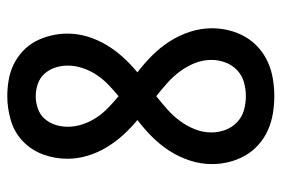

<svg xmlns="http://www.w3.org/2000/svg" viewBox="-146 -638 791 540"><g transform="rotate(-90 250.0 -367.5)"><path d="M250 8Q226 8 201.5 4Q177 0 154.5 -10Q132 -20 113.5 -36.5Q95 -53 83 -74Q71 -95 65 -119Q59 -143 59 -167Q59 -199 69 -229.5Q79 -260 96 -286.5Q113 -313 135.5 -335.5Q158 -358 183 -377Q160 -396 140.5 -417.5Q121 -439 106 -464Q91 -489 82.5 -517Q74 -545 74 -574Q74 -609 86 -642Q98 -675 123 -699Q148 -723 182 -733Q216 -743 250 -743Q273 -743 296 -739Q319 -735 339.5 -725Q360 -715 377 -699Q394 -683 404.5 -663Q415 -643 420.5 -620Q426 -597 426 -574Q426 -545 417.5 -517Q409 -489 394 -464Q379 -439 359.5 -417.5Q340 -396 317 -377Q342 -358 364.5 -335.5Q387 -313 404 -286.5Q421 -260 431 -229.5Q441 -199 441 -167Q441 -143 435 -119Q429 -95 417 -74Q405 -53 386.5 -36.5Q368 -20 345.5 -10Q323 0 298.5 4Q274 8 250 8ZM250 -430Q267 -444 282.5 -459Q298 -474 310 -492Q322 -510 329 -531Q336 -552 336 -573Q336 -591 330.5 -608Q325 -625 313.5 -638Q302 -651 285 -657Q268 -663 250 -663Q232 -663 215 -657Q198 -651 186.5 -638Q175 -625 169.5 -608Q164 -591 164 -573Q164 -552 171 -531Q178 -510 190 -492Q202 -474 217.5 -459Q233 -444 250 -430ZM250 -72Q270 -72 289.5 -77.5Q309 -83 323.5 -97Q338 -111 345 -130Q352 -149 352 -169Q352 -193 343 -215.5Q334 -238 319.5 -257.5Q305 -277 287 -293Q269 -309 250 -324Q231 -309 213 -293Q195 -277 180.5 -257.5Q166 -238 157 -215.5Q148 -193 148 -169Q148 -149 155 -130Q162 -111 176.5 -97Q191 -83 210.5 -77.5Q230 -72 250 -72Z"/></g></svg>

Font: Iosevka Slab Medium
Style: Regular
Weight: 500
Monospace: yes
Designer: Belleve Invis
Foundry: Belleve Invis
Version: Version 11.1.1; ttfautohint (v1.8.3)